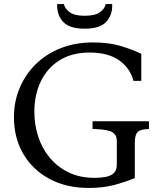

<svg xmlns="http://www.w3.org/2000/svg" viewBox="-20 -920 795 950"><path d="M440 -710Q517 -710 573.5 -693.5Q630 -677 679 -654V-520H640Q624 -583 569.5 -621.5Q515 -660 423 -660Q337 -660 276 -622.5Q215 -585 182.5 -518.5Q150 -452 150 -366Q150 -303 169 -244.5Q188 -186 226 -140Q264 -94 319.5 -67Q375 -40 448 -40Q477 -40 502 -44.5Q527 -49 542.5 -63Q558 -77 558 -105V-224Q558 -250 539 -264Q520 -278 459 -281L438 -282V-320H717V-282L696 -280Q667 -277 657 -261.5Q647 -246 647 -214V-39Q602 -20 546 -5Q490 10 420 10Q308 10 224.5 -35Q141 -80 95 -159Q49 -238 49 -340Q49 -417 77 -484Q105 -551 156.5 -602Q208 -653 280 -681.5Q352 -710 440 -710ZM399 -778Q322 -778 291 -813.5Q260 -849 263 -900H296Q301 -877 325 -859.5Q349 -842 399 -842Q450 -842 474.5 -859.5Q499 -877 503 -900H535Q538 -849 507 -813.5Q476 -778 399 -778Z"/></svg>

Font: Hedvig Letters Serif 14pt
Style: Regular
Weight: 400
Designer: Alexander Örn & Tor Weibull
Foundry: Kanon Foundry
Version: Version 1.000; ttfautohint (v1.8.4.7-5d5b)